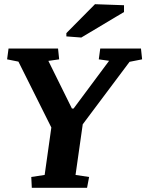

<svg xmlns="http://www.w3.org/2000/svg" viewBox="-20 -891 694 911"><path d="M20.5 -660.6H255.4L260.7 -609.4L209.5 -602.1L321.3 -376H329.1L497.6 -602.5L448.7 -609.4L455.6 -660.6H648.9L654.3 -609.4L594.7 -597.7L372.6 -301.3L338.4 -61L402.8 -51.3L393.1 0H130.9L128.4 -51.3L191.9 -61L223.6 -286.1L67.4 -598.6L13.7 -609.4ZM294.9 -733.9 430.7 -871.1 568.4 -866.2V-834L365.7 -712.9L294.9 -718.3Z"/></svg>

Font: Noticia Text
Style: Bold Italic
Weight: 700
Italic angle: -8°
Designer: JM Sole
Foundry: JM Sole
Version: Version 1.003